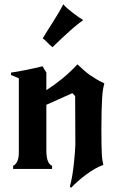

<svg xmlns="http://www.w3.org/2000/svg" viewBox="-20 -798 560 907"><path d="M199 -372Q242 -400 276 -428Q310 -456 346 -494Q363 -478 377 -465.5Q391 -453 405.5 -443Q420 -433 436 -423.5Q452 -414 473 -404Q469 -390 466.5 -374.5Q464 -359 462.5 -335Q461 -311 460 -276Q459 -241 459 -189Q459 -145 459.5 -116.5Q460 -88 461 -70Q462 -52 464 -40.5Q466 -29 468 -19Q448 -12 427.5 0Q407 12 386.5 27Q366 42 348 58Q330 74 316 89L310 83Q316 63 321 33.5Q326 4 329 -25.5Q332 -55 334 -80Q336 -105 336 -116Q336 -173 335.5 -230Q335 -287 335 -344L322 -358L199 -303V-88Q199 -25 226 -15V0H42V-15Q54 -20 61.5 -35.5Q69 -51 69 -79V-428L32 -444V-455Q67 -460 108 -468.5Q149 -477 181 -485L199 -455ZM182 -617Q189 -629 201.5 -649Q214 -669 228.5 -691.5Q243 -714 256.5 -737Q270 -760 279 -778Q285 -770 297.5 -759Q310 -748 324.5 -737Q339 -726 352.5 -716.5Q366 -707 373 -703Q364 -697 347 -683.5Q330 -670 310 -652Q290 -634 268.5 -614Q247 -594 228 -575Q212 -588 204.5 -596.5Q197 -605 182 -617Z"/></svg>

Font: New Rocker
Style: Regular
Weight: 400
Designer: Pablo Impallari, Brenda Gallo, Rodrigo Fuenzalida
Foundry: Pablo Impallari, Brenda Gallo, Rodrigo Fuenzalida
Version: Version 1.000; ttfautohint (v0.93) -l 8 -r 50 -G 200 -x 14 -